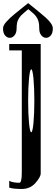

<svg xmlns="http://www.w3.org/2000/svg" viewBox="-20 -1041 372 1269"><path d="M201.2 -522.5Q195.3 -583 186.5 -583Q177.7 -583 171.9 -522.5Q166 -460.9 166 -375Q166 -289.1 171.9 -227.5Q177.7 -167 186.5 -167Q195.3 -167 201.2 -227.5Q207 -289.1 207 -375Q207 -460.9 201.2 -522.5ZM249 -750V105.5Q249 128.9 213.9 168.9Q178.7 208 124 208Q67.4 208 41 199.2V154.3Q65.4 167 108.4 167Q124 167 124 97.7V-708H41V-750ZM329.1 -853.5Q329.1 -823.2 316.4 -807.6Q302.7 -791 284.2 -791Q266.6 -791 252.9 -807.6Q239.3 -824.2 239.3 -853.5Q239.3 -880.9 235.4 -896.5Q230.5 -916 219.7 -930.7Q210 -944.3 199.2 -953.1Q196.3 -955.1 188.5 -962.4Q180.7 -969.7 167 -980.5L141.6 -959Q133.8 -953.1 120.1 -939.5Q113.3 -932.6 103.5 -917Q95.7 -904.3 92.8 -889.6Q89.8 -873 89.8 -853.5Q89.8 -824.2 76.2 -807.6Q62.5 -791 44.9 -791Q26.4 -791 12.7 -807.6Q0 -823.2 0 -853.5Q0 -872.1 21.5 -896.5Q44.9 -922.9 80.1 -951.2L166 -1020.5L232.4 -966.8Q239.3 -960.9 250.5 -951.7Q261.7 -942.4 269.5 -935.5Q277.3 -928.7 284.2 -922.9Q306.6 -902.3 317.4 -885.7Q329.1 -868.2 329.1 -853.5Z"/></svg>

Font: okolaksMetalik
Style: bold
Weight: 700
Width: 7
Version: Version 0.6